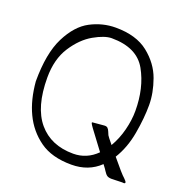

<svg xmlns="http://www.w3.org/2000/svg" viewBox="-127 -829 923 948"><g transform="rotate(20 334.5 -354.5)"><path d="M83 -162Q50 -231 42 -326Q42 -473 85 -558.5Q128 -644 191 -677Q254 -710 323 -710Q431 -710 494.5 -659.5Q558 -609 583 -539.5Q608 -470 608 -406Q608 -338 593.5 -256Q579 -174 540 -111Q599 -39 615 -26Q629 -13 629 -7Q629 -2 621 -2Q615 -3 607 -2.5Q599 -2 591 -2Q581 -1 560 -1Q543 -1 534.5 -6.5Q526 -12 516 -28Q513 -34 496 -56Q437 1 347 1Q244 1 180.5 -44.5Q117 -90 83 -162ZM460 -105 386 -204Q375 -219 372.5 -225Q370 -231 375 -231Q383 -231 431 -236Q446 -238 452.5 -231.5Q459 -225 463 -214.5Q467 -204 470 -198Q473 -192 501 -158Q527 -202 540.5 -255Q554 -308 554 -356Q554 -477 504.5 -565.5Q455 -654 322 -654Q285 -654 229.5 -622.5Q174 -591 131.5 -525.5Q89 -460 89 -363Q89 -208 154.5 -130.5Q220 -53 337 -53Q408 -53 460 -105Z"/></g></svg>

Font: Barriecito
Style: Regular
Weight: 400
Designer: Pablo Cosgaya & Sergio Jiménez
Foundry: Pablo Cosgaya & Sergio Jiménez
Version: Version 1.001